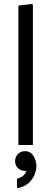

<svg xmlns="http://www.w3.org/2000/svg" viewBox="-20 -749 265 992"><path d="M75 0V-720L147 -729L150 -721V0ZM68 223V174Q91 169 104 155Q117 141 117 123Q117 107 113 98L144 80Q147 90 147 100Q147 115 139 122Q131 129 122 131.5Q113 134 109 134Q87 134 72.5 119.5Q58 105 58 84Q58 62 72.5 47Q87 32 109 32Q137 32 152.5 56Q168 80 168 110Q168 131 158 155Q148 179 126.5 198Q105 217 68 223Z"/></svg>

Font: Fustat
Style: Regular
Weight: 400
Designer: Mohamed Gaber, Khaled Hosny, Laura Garcia Mut
Foundry: Kief Type Foundry, Alif Type Foundry, Hard Type Foundry
Version: Version 1.007